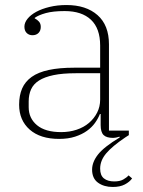

<svg xmlns="http://www.w3.org/2000/svg" viewBox="-20 -540 567 763"><path d="M428 203Q393 203 369.5 186Q346 169 346 134Q346 104 369.5 74Q393 44 456 6L455 3Q440 8 430 8Q403 8 391.5 -3.5Q380 -15 380 -43V-87H377Q370 -69 357.5 -51.5Q345 -34 325.5 -20Q306 -6 278.5 3Q251 12 215 12Q140 12 98 -25Q56 -62 56 -124Q56 -161 68 -188.5Q80 -216 106 -234.5Q132 -253 174 -262Q216 -271 275 -271H378V-359Q378 -427 341.5 -461.5Q305 -496 237 -496Q191 -496 162 -488Q133 -480 118 -469V-467Q128 -462 135 -454Q142 -446 142 -433Q142 -418 133 -409Q124 -400 109 -400Q95 -400 86 -409Q77 -418 77 -434Q77 -450 89.5 -465.5Q102 -481 124 -493Q146 -505 177 -512.5Q208 -520 244 -520Q322 -520 367.5 -480Q413 -440 413 -364V-21H492V-3L478 6Q426 41 402 69.5Q378 98 378 130Q378 157 393 169Q408 181 434 181Q456 181 469.5 173.5Q483 166 491 157L505 169Q495 183 476 193Q457 203 428 203ZM223 -15Q256 -15 284.5 -24.5Q313 -34 333.5 -51.5Q354 -69 366 -92.5Q378 -116 378 -144V-249H282Q229 -249 193 -241.5Q157 -234 135 -220Q113 -206 103.5 -185Q94 -164 94 -137V-114Q94 -70 127 -42.5Q160 -15 223 -15Z"/></svg>

Font: IBM Plex Serif ExtraLight
Style: Regular
Weight: 200
Designer: Mike Abbink, Paul van der Laan, Pieter van Rosmalen
Foundry: Bold Monday
Version: Version 2.5